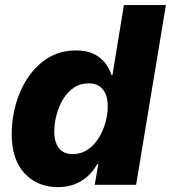

<svg xmlns="http://www.w3.org/2000/svg" viewBox="-20 -748 691 777"><path d="M214.8 9.3Q131.3 9.3 79.3 -46.6Q27.3 -102.5 27.3 -206.1Q27.3 -267.6 44.4 -327.6Q61.5 -387.7 95 -436.8Q128.4 -485.8 176.8 -514.9Q225.1 -543.9 287.6 -543.9Q330.1 -543.9 358.9 -530Q387.7 -516.1 405.5 -493.2Q423.3 -470.2 431.2 -444.3H435.1L481.4 -727.5H651.4L530.8 0H363.3L377.9 -84H373.5Q357.4 -55.2 334.5 -34.4Q311.5 -13.7 281.7 -2.2Q252 9.3 214.8 9.3ZM273.9 -124.5Q308.1 -124.5 334.5 -142.1Q360.8 -159.7 378.9 -188.7Q397 -217.8 406.5 -251.5Q416 -285.2 416 -318.4Q416 -361.8 396.2 -386.2Q376.5 -410.6 338.9 -410.6Q304.2 -410.6 278.3 -392.8Q252.4 -375 234.9 -345.7Q217.3 -316.4 208.5 -282.2Q199.7 -248 199.7 -215.3Q199.7 -172.9 218.3 -148.7Q236.8 -124.5 273.9 -124.5Z"/></svg>

Font: Inter 20pt ExtraBold
Style: Italic
Weight: 800
Italic angle: -9.3988°
Version: Version 4.001;git-66647c0bb